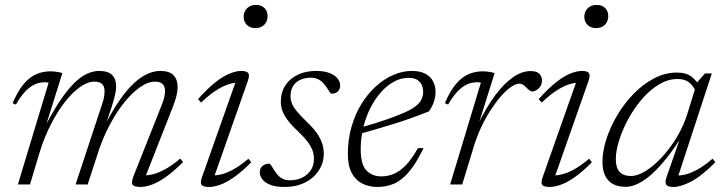

<svg xmlns="http://www.w3.org/2000/svg" viewBox="-20 -732 2874 762"><path d="M553 -20.5 545.5 -36Q562.5 -35 584.2 -39.8Q606 -44.5 633.5 -59.2Q661 -74 695.5 -102.5L706.5 -89Q669 -51 638 -29.5Q607 -8 582 1Q557 10 537.5 10Q511 10 505.8 0.2Q500.5 -9.5 510.5 -34.5L622.5 -317Q629 -333.5 632 -346.8Q635 -360 635 -370.5Q635 -389 625.2 -398.5Q615.5 -408 595.5 -408Q567 -408 535.5 -385.8Q504 -363.5 473.5 -325.8Q443 -288 417 -239.2Q391 -190.5 373 -138L328 0H280L384 -315Q388 -326.5 390.5 -336.2Q393 -346 394 -354.5Q395 -363 395 -370Q395 -389.5 385 -398.8Q375 -408 355 -408Q327.5 -408 296.8 -386Q266 -364 236.5 -325.8Q207 -287.5 181.5 -237.5Q156 -187.5 138.5 -131L99 0H51L173 -404Q170.5 -405 166.5 -405.2Q162.5 -405.5 156.5 -405.5Q135 -405.5 115.8 -396Q96.5 -386.5 78.5 -367Q60.5 -347.5 43 -317L30 -322.5Q51.5 -372.5 75 -399.8Q98.5 -427 125 -438Q151.5 -449 180.5 -449Q189 -449 197.5 -448Q206 -447 213.8 -445.5Q221.5 -444 227.5 -442L158 -220H153.5Q187.5 -286 217.2 -330.5Q247 -375 273.5 -401.2Q300 -427.5 324.8 -439Q349.5 -450.5 373 -450.5Q409.5 -450.5 425.2 -434.2Q441 -418 441 -390Q441 -373.5 436.2 -353.5Q431.5 -333.5 423.5 -308.5L396 -227.5H392Q424.5 -290.5 454.2 -333.5Q484 -376.5 511.8 -402Q539.5 -427.5 565.5 -439Q591.5 -450.5 616.5 -450.5Q652 -450.5 668.5 -433.5Q685 -416.5 685 -387.5Q685 -372 680.5 -352.5Q676 -333 666.5 -309Z M781.5 -28.5 918.5 -416.5 932 -404Q914.5 -405 892 -399Q869.5 -393 841.2 -375.5Q813 -358 778 -325L766 -338.5Q805 -382.5 836.8 -407Q868.5 -431.5 893.8 -441Q919 -450.5 937.5 -450.5Q960 -450.5 965.5 -441.5Q971 -432.5 964 -412L826.5 -20.5L814.5 -36Q831.5 -34.5 853.8 -39Q876 -43.5 903.8 -58.2Q931.5 -73 966 -102L977 -88Q940 -50.5 909.2 -29Q878.5 -7.5 853.8 1.2Q829 10 810 10Q785.5 10 779.8 1.2Q774 -7.5 781.5 -28.5ZM947 -665.5Q947 -679 953.2 -689.8Q959.5 -700.5 970.5 -706.5Q981.5 -712.5 996 -712.5Q1017.5 -712.5 1029.8 -700Q1042 -687.5 1042 -668.5Q1042 -654.5 1036.2 -643.8Q1030.5 -633 1019.5 -626.8Q1008.5 -620.5 993.5 -620.5Q972.5 -620.5 959.8 -633.2Q947 -646 947 -665.5Z M1049.5 -82.5Q1055.5 -78 1061.2 -68Q1067 -58 1077.5 -43.5Q1088 -29.5 1100.8 -23Q1113.5 -16.5 1129.5 -16.5Q1158 -16.5 1179.8 -27.2Q1201.5 -38 1213.8 -57Q1226 -76 1226 -101Q1226 -117.5 1220.8 -133.5Q1215.5 -149.5 1201.2 -168.8Q1187 -188 1161 -212.5Q1135 -237 1120.5 -256.8Q1106 -276.5 1100.2 -293.8Q1094.5 -311 1094.5 -328Q1094.5 -365 1112 -392.2Q1129.5 -419.5 1161 -435Q1192.5 -450.5 1234.5 -450.5Q1266.5 -450.5 1287.8 -442.2Q1309 -434 1319.5 -420.8Q1330 -407.5 1330 -392.5Q1330 -383 1326 -375.8Q1322 -368.5 1314 -364.2Q1306 -360 1294 -360Q1289.5 -364 1284 -373.5Q1278.5 -383 1268 -396Q1258 -409.5 1244.5 -416.5Q1231 -423.5 1214.5 -423.5Q1177.5 -423.5 1155.2 -404.5Q1133 -385.5 1133 -349.5Q1133 -336 1138.5 -321.8Q1144 -307.5 1158.2 -290.2Q1172.5 -273 1197.5 -248.5Q1223 -224.5 1237.8 -203.2Q1252.5 -182 1258.8 -162.2Q1265 -142.5 1265 -122.5Q1265 -86 1245.5 -55.8Q1226 -25.5 1190.8 -7.8Q1155.5 10 1109 10Q1075 10 1053.5 1.8Q1032 -6.5 1021.5 -20Q1011 -33.5 1011 -48Q1011 -58 1015.5 -65.8Q1020 -73.5 1028.8 -78Q1037.5 -82.5 1049.5 -82.5Z M1600.5 -423Q1571.5 -423 1543.8 -408Q1516 -393 1492 -366Q1468 -339 1450 -303.5Q1432 -268 1421.8 -226Q1411.5 -184 1411.5 -139.5Q1411.5 -79.5 1434 -55.8Q1456.5 -32 1493.5 -32Q1517.5 -32 1541.2 -41.2Q1565 -50.5 1589.2 -74.8Q1613.5 -99 1638.5 -144H1661Q1631 -82.5 1602.2 -49Q1573.5 -15.5 1543.2 -2.8Q1513 10 1478 10Q1444 10 1417.2 -3.8Q1390.5 -17.5 1375.5 -46.2Q1360.5 -75 1360.5 -120.5Q1360.5 -177.5 1374.8 -227.8Q1389 -278 1414 -318.8Q1439 -359.5 1471.5 -389Q1504 -418.5 1540.8 -434.5Q1577.5 -450.5 1614.5 -450.5Q1647.5 -450.5 1668.2 -439.2Q1689 -428 1698.8 -409.2Q1708.5 -390.5 1708.5 -367.5Q1708.5 -347 1701.5 -326.5Q1694.5 -306 1681.5 -289.5Q1652.5 -278 1620.8 -266.5Q1589 -255 1554.8 -244Q1520.5 -233 1484 -222.5Q1447.5 -212 1409 -201L1410.5 -225.5Q1474 -243.5 1517.2 -258.8Q1560.5 -274 1587.8 -286.5Q1615 -299 1629.8 -310.8Q1644.5 -322.5 1650.8 -334Q1657 -345.5 1659 -358Q1660.5 -376.5 1655.5 -390.8Q1650.5 -405 1637.5 -414Q1624.5 -423 1600.5 -423Z M1888.5 -404Q1886 -405 1882 -405.2Q1878 -405.5 1872 -405.5Q1850.5 -405.5 1831.2 -396Q1812 -386.5 1794 -367Q1776 -347.5 1758.5 -317L1745.5 -322.5Q1767 -372.5 1790.5 -399.8Q1814 -427 1840.5 -438Q1867 -449 1896 -449Q1904.5 -449 1913 -448Q1921.5 -447 1929.5 -445.5Q1937.5 -444 1943 -442L1879.5 -239.5H1877.5Q1911.5 -308.5 1946.5 -355.2Q1981.5 -402 2016.8 -426Q2052 -450 2085.5 -450Q2109.5 -450 2120.2 -439.5Q2131 -429 2131 -412Q2131 -399 2124.8 -389.5Q2118.5 -380 2109.2 -374.5Q2100 -369 2091 -369Q2087.5 -369 2082.2 -372.8Q2077 -376.5 2070 -383.5Q2064 -390 2056.8 -395Q2049.5 -400 2042 -400Q2027 -400 2007.5 -386.5Q1988 -373 1967.2 -349Q1946.5 -325 1926.2 -293.5Q1906 -262 1889 -225.5Q1872 -189 1860.5 -151L1814.5 0H1766.5Z M2133.5 -28.5 2270.5 -416.5 2284 -404Q2266.5 -405 2244 -399Q2221.5 -393 2193.2 -375.5Q2165 -358 2130 -325L2118 -338.5Q2157 -382.5 2188.8 -407Q2220.5 -431.5 2245.8 -441Q2271 -450.5 2289.5 -450.5Q2312 -450.5 2317.5 -441.5Q2323 -432.5 2316 -412L2178.5 -20.5L2166.5 -36Q2183.5 -34.5 2205.8 -39Q2228 -43.5 2255.8 -58.2Q2283.5 -73 2318 -102L2329 -88Q2292 -50.5 2261.2 -29Q2230.5 -7.5 2205.8 1.2Q2181 10 2162 10Q2137.5 10 2131.8 1.2Q2126 -7.5 2133.5 -28.5ZM2299 -665.5Q2299 -679 2305.2 -689.8Q2311.5 -700.5 2322.5 -706.5Q2333.5 -712.5 2348 -712.5Q2369.5 -712.5 2381.8 -700Q2394 -687.5 2394 -668.5Q2394 -654.5 2388.2 -643.8Q2382.5 -633 2371.5 -626.8Q2360.5 -620.5 2345.5 -620.5Q2324.5 -620.5 2311.8 -633.2Q2299 -646 2299 -665.5Z M2625.5 -29.5 2684 -197.5H2690Q2659 -147 2628.5 -108.2Q2598 -69.5 2569.2 -43.2Q2540.5 -17 2513.8 -3.8Q2487 9.5 2463.5 9.5Q2432.5 9.5 2412 -2Q2391.5 -13.5 2381.2 -35.8Q2371 -58 2371 -89.5Q2371 -131.5 2386.5 -179.8Q2402 -228 2429.8 -274.8Q2457.5 -321.5 2494.8 -359.8Q2532 -398 2575.8 -421Q2619.5 -444 2666.5 -444Q2703.5 -444 2724.8 -427.5Q2746 -411 2760.5 -382.5L2743.5 -363Q2734 -389 2716.5 -403.8Q2699 -418.5 2669.5 -418.5Q2630.5 -418.5 2594.2 -396.2Q2558 -374 2527 -337.8Q2496 -301.5 2473 -258.8Q2450 -216 2437 -174.5Q2424 -133 2424 -100Q2424 -66.5 2439 -50Q2454 -33.5 2484 -33.5Q2511 -33.5 2543.5 -54Q2576 -74.5 2608.2 -109.5Q2640.5 -144.5 2667 -189Q2693.5 -233.5 2708 -280.5L2746.5 -405L2778 -440.5H2805L2667.5 -20.5L2656.5 -36Q2673.5 -34 2695.5 -38.5Q2717.5 -43 2745.5 -57.8Q2773.5 -72.5 2808 -102L2819 -88Q2763 -32 2722.2 -11Q2681.5 10 2653 10Q2630 10 2624 0.8Q2618 -8.5 2625.5 -29.5Z"/></svg>

Font: Newsreader 16pt 16pt Light
Style: Italic
Weight: 300
Italic angle: -17°
Version: Version 1.003